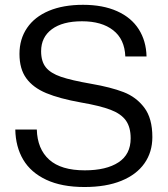

<svg xmlns="http://www.w3.org/2000/svg" viewBox="-20 -757 687 786"><path d="M42.6 -226.7H130.7Q132.9 -147.1 181.4 -103.4Q229.9 -59.7 327 -59.7Q415.1 -59.7 465 -92.4Q514.9 -125 514.9 -190.7Q514.9 -236.3 495.4 -263.6Q475.9 -291 433.1 -307.4Q390.4 -323.9 311.9 -337.4Q223.3 -353.3 169.3 -375.8Q115.3 -398.3 87.5 -436.7Q59.7 -475.1 59.7 -536.3Q59.7 -597.1 90.9 -642.8Q122 -688.4 180.6 -712.9Q239.1 -737.3 320 -737.3Q401.3 -737.3 459.4 -711.2Q517.6 -685.1 548 -637.3Q578.4 -589.4 579.9 -525.9H493Q490.3 -596.4 443.4 -633.1Q396.6 -669.9 315.7 -669.9Q236.1 -669.9 192.2 -637.3Q148.3 -604.7 148.3 -547.3Q148.3 -505.6 167.6 -481.4Q186.9 -457.3 229.4 -442.7Q271.9 -428.1 353.6 -413.9Q433.7 -400 485.7 -380Q537.7 -360 570.7 -316.3Q603.7 -272.6 603.7 -195.9Q603.7 -134.4 571.4 -88.4Q539.1 -42.3 476.9 -16.9Q414.6 8.6 325.9 8.6Q232.6 8.6 169.4 -21.1Q106.3 -50.7 75.1 -103.3Q44 -155.9 42.6 -226.7Z"/></svg>

Font: Mona Sans VF XLt
Style: Regular
Weight: 200
Designer: Deni Anggara
Foundry: GitHub
Version: Version 2.000;Glyphs 3.2.3 (3260)